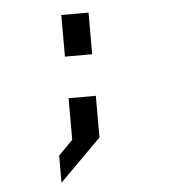

<svg xmlns="http://www.w3.org/2000/svg" viewBox="-49 -549 766 766"><g transform="rotate(-5 333.5 -166.5)"><path d="M333.3 -500V-333.3H224.2V-500ZM224.2 0V-166.7H333.3V0L166.7 166.7V58.3Z"/></g></svg>

Font: 0xA000-Squareish-Mono
Style: Squareish-Mono-Bold
Weight: 700
Version: Version 0.1